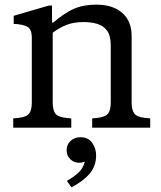

<svg xmlns="http://www.w3.org/2000/svg" viewBox="-20 -550 693 827"><path d="M37 0V-40L58 -42Q95 -46 106 -61.5Q117 -77 117 -108V-388Q117 -426 95.5 -436Q74 -446 39 -447V-482L190 -526H204V-453H210Q257 -494 298 -512Q339 -530 395 -530Q466 -530 506.5 -494.5Q547 -459 547 -395V-108Q547 -77 558 -61.5Q569 -46 606 -42L627 -40V0H377V-40L398 -42Q435 -46 446 -61.5Q457 -77 457 -108V-355Q457 -396 441.5 -417.5Q426 -439 399.5 -447Q373 -455 340 -455Q299 -455 268.5 -443.5Q238 -432 207 -409V-108Q207 -77 218 -61.5Q229 -46 266 -42L287 -40V0ZM288 257 268 229Q303 209 321.5 190Q340 171 345 146Q334 151 321 151Q299 151 283 136Q267 121 267 97Q267 73 284 57Q301 41 326 41Q360 41 377 65Q394 89 394 119Q394 165 366.5 197.5Q339 230 288 257Z"/></svg>

Font: Hedvig Letters Serif 12pt
Style: Regular
Weight: 400
Designer: Alexander Örn & Tor Weibull
Foundry: Kanon Foundry
Version: Version 1.000; ttfautohint (v1.8.4.7-5d5b)